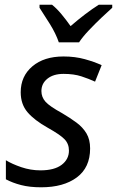

<svg xmlns="http://www.w3.org/2000/svg" viewBox="-20 -786 497 816"><path d="M155 10Q106 10 69.5 0.5Q33 -9 5 -24V-105Q31 -89 70.5 -75.5Q110 -62 152 -62Q211 -62 242 -85.5Q273 -109 273 -146Q273 -175 254 -194.5Q235 -214 183 -243Q126 -275 97 -309Q68 -343 68 -394Q68 -462 117.5 -504Q167 -546 250 -546Q299 -546 340.5 -534.5Q382 -523 412 -509L384 -439Q358 -451 326 -461.5Q294 -472 250 -472Q207 -472 181.5 -451.5Q156 -431 156 -399Q156 -373 173.5 -353.5Q191 -334 244 -305Q278 -285 305 -265Q332 -245 347.5 -219Q363 -193 363 -155Q363 -74 306.5 -32Q250 10 155 10ZM230 -606Q217 -644 192 -684Q167 -724 148 -753V-766H201Q221 -750 241 -726Q261 -702 280 -675Q311 -702 342 -725.5Q373 -749 400 -766H457V-753Q440 -738 412 -711.5Q384 -685 357.5 -657Q331 -629 316 -606Z"/></svg>

Font: Noto Sans IKEA
Style: Italic
Weight: 400
Italic angle: -12°
Designer: Monotype Design Team
Foundry: Monotype Imaging Inc.
Version: Version 2.001